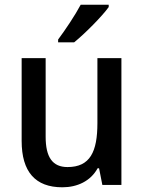

<svg xmlns="http://www.w3.org/2000/svg" viewBox="-20 -879 611 816"><path d="M442 -849V-859H323C299 -814 259 -754 227 -711V-699H295C341 -736 415 -811 442 -849ZM496 -632H394V-356C394 -234 363 -169 267 -169C203 -169 174 -211 174 -298V-632H72V-280C72 -149 130 -83 245 -83C308 -83 365 -109 395 -164H401L415 -93H496Z"/></svg>

Font: Noto Sans Kannada UI SemiCondensed Medium
Style: Regular
Weight: 500
Width: 4
Designer: Jelle Bosma - Monotype Design Team
Foundry: Monotype Imaging Inc.
Version: Version 2.005